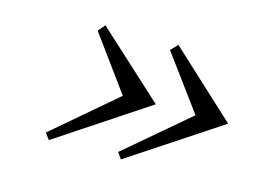

<svg xmlns="http://www.w3.org/2000/svg" viewBox="-63 -491 779 592"><g transform="rotate(15 326.0 -195.5)"><path d="M441 -389 652 -194 361 -2 347 -22 548 -193 420 -367ZM208 -389 421 -194 131 -2 116 -22 316 -193 189 -367Z"/></g></svg>

Font: GFS Gazis
Style: Regular
Weight: 400
Designer: George Matthiopoulos
Foundry: George Matthiopoulos
Version: Version 1.0